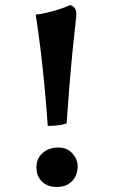

<svg xmlns="http://www.w3.org/2000/svg" viewBox="-20 -736 451 764"><path d="M282 -658Q276 -606 269 -536Q262 -466 256 -390.5Q250 -315 245 -245Q228 -239 209 -237Q190 -235 170 -235Q164 -319 157 -393.5Q150 -468 141.5 -538Q133 -608 122 -678Q143 -680 168.5 -686Q194 -692 218 -700Q242 -708 259 -716Q275 -711 280.5 -698.5Q286 -686 282 -658ZM289 -75Q289 -38 266.5 -15Q244 8 206 8Q169 8 147 -13.5Q125 -35 125 -70Q125 -106 150 -127.5Q175 -149 212 -149Q247 -149 268 -125.5Q289 -102 289 -75Z"/></svg>

Font: Vollkorn
Style: Bold
Weight: 700
Designer: Friedrich Althausen
Foundry: Friedrich Althausen
Version: Version 5.000